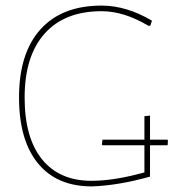

<svg xmlns="http://www.w3.org/2000/svg" viewBox="-20 -661 659 686"><path d="M578 -162 580 -159 579 -142H516V-30Q402 2 308 5Q183 5 115.5 -77.5Q48 -160 48 -313Q48 -471 124.5 -556Q201 -641 343 -641Q432 -641 523 -587L517 -569H510Q423 -621 343 -621Q211 -621 139.5 -541Q68 -461 68 -312Q68 -169 130 -92Q192 -15 307 -15Q388 -15 496 -45V-142H347L344 -145L346 -162H496V-246L516 -248V-162Z"/></svg>

Font: Alegreya Sans SC Thin
Style: Regular
Weight: 100
Designer: Juan Pablo del Peral
Foundry: Huerta Tipografica
Version: Version 2.007